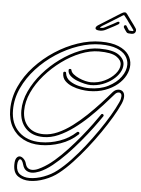

<svg xmlns="http://www.w3.org/2000/svg" viewBox="-74 -1013 995 1357"><g transform="rotate(5 423.0 -334.5)"><path d="M242 29Q173 29 120 1Q67 -27 37.5 -78.5Q8 -130 8 -201Q8 -286 44 -365.5Q80 -445 142 -512Q204 -579 281.5 -629.5Q359 -680 442.5 -708Q526 -736 605 -736Q682 -736 731 -715.5Q780 -695 803 -662Q826 -629 826 -590Q826 -553 807 -516Q788 -479 751.5 -448.5Q715 -418 664 -399.5Q613 -381 550 -381Q526 -381 494 -386Q462 -391 431 -403.5Q400 -416 379.5 -437Q359 -458 359 -491V-492Q359 -502 369 -502Q379 -502 379 -493Q383 -459 411.5 -439Q440 -419 478.5 -410Q517 -401 550 -401Q627 -401 684.5 -430Q742 -459 773.5 -502.5Q805 -546 805 -590Q805 -624 784.5 -652.5Q764 -681 720 -698.5Q676 -716 605 -716Q529 -716 448 -688.5Q367 -661 292 -612Q217 -563 157.5 -498Q98 -433 63 -357.5Q28 -282 28 -201Q28 -104 86.5 -47.5Q145 9 242 9Q310 9 376.5 -14.5Q443 -38 492 -84Q495 -87 499 -87Q510 -87 510 -76Q510 -73 506 -69Q454 -20 383.5 4.5Q313 29 242 29ZM188 288Q140 288 105.5 264.5Q71 241 71 184Q71 150 81 136Q91 122 104 122Q118 122 132.5 136Q147 150 152 171Q158 192 170.5 200.5Q183 209 199 209Q219 209 241.5 199Q264 189 286.5 175Q309 161 327 147Q345 133 354 125Q399 86 443.5 38Q488 -10 528.5 -59.5Q569 -109 600.5 -152Q632 -195 651 -223Q654 -228 659 -228Q664 -228 668 -223Q672 -218 668 -212Q643 -175 606.5 -126Q570 -77 526.5 -25Q483 27 436 75.5Q389 124 342 161.5Q295 199 251 217Q238 222 224.5 225.5Q211 229 197 229Q176 229 158.5 217.5Q141 206 133 177Q123 142 109 142Q102 142 96.5 154Q91 166 91 186Q91 230 118 249Q145 268 186 268Q233 268 286.5 248Q340 228 379 197Q424 162 471 112Q518 62 563 4.5Q608 -53 648.5 -111.5Q689 -170 720.5 -223.5Q752 -277 771 -319Q778 -334 780.5 -345Q783 -356 783 -364Q783 -374 780 -379Q777 -384 774 -386Q770 -389 763 -389Q747 -389 734 -373Q702 -336 660.5 -290.5Q619 -245 571 -199Q523 -153 470.5 -114.5Q418 -76 364.5 -52.5Q311 -29 258 -29Q178 -29 132.5 -76.5Q87 -124 87 -203Q87 -271 119 -340Q151 -409 204.5 -471Q258 -533 325 -581.5Q392 -630 462.5 -658Q533 -686 598 -686Q695 -686 736.5 -656.5Q778 -627 778 -587Q778 -559 761 -530.5Q744 -502 713.5 -478Q683 -454 643 -439Q603 -424 558 -424Q542 -424 515 -430Q488 -436 460.5 -447Q433 -458 414 -475Q395 -492 395 -514V-516Q395 -525 405 -525Q414 -525 415 -517Q418 -502 434 -489Q450 -476 473 -465.5Q496 -455 519 -449.5Q542 -444 558 -444Q611 -444 656.5 -466Q702 -488 730 -521Q758 -554 758 -586Q758 -618 721.5 -642Q685 -666 598 -666Q536 -666 468 -639Q400 -612 336 -565Q272 -518 220 -458.5Q168 -399 137.5 -333Q107 -267 107 -203Q107 -133 147 -91Q187 -49 258 -49Q307 -49 358 -71.5Q409 -94 459 -131.5Q509 -169 556 -214Q603 -259 644.5 -304Q686 -349 718 -387Q737 -409 762 -409Q779 -409 790.5 -397.5Q802 -386 802 -363Q802 -341 789 -311Q770 -268 738 -214Q706 -160 665 -100.5Q624 -41 578 17Q532 75 484.5 126Q437 177 391 213Q350 246 294 267Q238 288 188 288ZM816 -810Q800 -810 791.5 -811.5Q783 -813 779 -819Q775 -824 768.5 -833.5Q762 -843 758 -850Q757 -852 757 -857Q759 -867 768 -867Q774 -867 776 -862Q781 -855 786 -846.5Q791 -838 795 -833Q797 -832 801.5 -831Q806 -830 820 -830Q831 -830 825 -839Q819 -848 809 -861.5Q799 -875 788 -890Q777 -907 767.5 -918Q758 -929 754 -935Q752 -937 751 -937Q748 -937 737 -930Q733 -927 713.5 -915Q694 -903 671 -888.5Q648 -874 629.5 -863Q611 -852 608 -850Q605 -848 598.5 -843.5Q592 -839 590 -836Q588 -833 596 -833Q607 -833 613.5 -835Q620 -837 625 -840Q630 -843 647 -851.5Q664 -860 681.5 -869.5Q699 -879 707 -884Q712 -887 716 -887Q726 -887 724 -877Q722 -871 716 -868Q708 -863 689.5 -853Q671 -843 654 -834.5Q637 -826 632 -823Q613 -813 592 -813Q556 -813 559 -831Q561 -841 577 -851L728 -946Q745 -957 756 -957Q765 -957 772 -947L803 -904Q813 -891 824.5 -875Q836 -859 841 -851Q847 -843 845 -833Q844 -823 836.5 -816.5Q829 -810 816 -810Z"/></g></svg>

Font: Neonderthaw
Style: Regular
Weight: 400
Designer: Robert E. Leuschke
Foundry: Robert E. Leuschke
Version: Version 1.010; ttfautohint (v1.8.3)